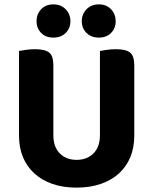

<svg xmlns="http://www.w3.org/2000/svg" viewBox="-20 -841 701 878"><path d="M330 17Q268 17 219.5 0Q171 -17 137 -48Q103 -79 85 -122.5Q67 -166 67 -220V-608Q78 -610 98.5 -613Q119 -616 140 -616Q185 -616 204.5 -601Q224 -586 224 -542V-223Q224 -169 253.5 -139.5Q283 -110 330 -110Q378 -110 407.5 -139.5Q437 -169 437 -223V-608Q448 -610 468.5 -613Q489 -616 510 -616Q555 -616 574.5 -601Q594 -586 594 -542V-220Q594 -166 576 -122.5Q558 -79 524 -48Q490 -17 441 0Q392 17 330 17ZM302 -744Q302 -712 280.5 -690.5Q259 -669 224 -669Q189 -669 168 -690.5Q147 -712 147 -744Q147 -776 168 -798.5Q189 -821 224 -821Q259 -821 280.5 -798.5Q302 -776 302 -744ZM509 -744Q509 -712 488 -690.5Q467 -669 432 -669Q397 -669 375.5 -690.5Q354 -712 354 -744Q354 -776 375.5 -798.5Q397 -821 432 -821Q467 -821 488 -798.5Q509 -776 509 -744Z"/></svg>

Font: Baloo Bhaina 2
Style: Bold
Weight: 700
Designer: Yesha Goshar, Manish Minz, Shuchita Grover and Ek Type
Foundry: Ek Type
Version: Version 1.640;hotconv 1.0.111;makeotfexe 2.5.65597; ttfautoh